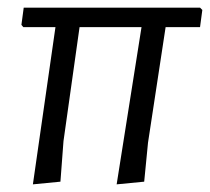

<svg xmlns="http://www.w3.org/2000/svg" viewBox="-20 -478 549 502"><path d="M503 -407H413L367 -105L357 -3L285 4L350 -407H188L146 -109L138 -3L66 4L125 -407H41L36 -413L42 -458H503L509 -452Z"/></svg>

Font: Alegreya Sans SC
Style: Italic
Weight: 400
Italic angle: -7°
Designer: Juan Pablo del Peral
Foundry: Huerta Tipografica
Version: Version 2.008; ttfautohint (v1.6)